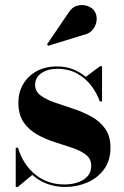

<svg xmlns="http://www.w3.org/2000/svg" viewBox="-20 -733 492 763"><path d="M311 -594 171.5 -551 167 -557 251 -680.5Q265.5 -704.5 286.5 -710.2Q307.5 -716 326.8 -709.5Q346 -703 355.5 -689Q366 -673 364 -652.5Q362 -632 348.5 -615.2Q335 -598.5 311 -594ZM50.5 10H42.5V-146H51.5Q71.5 -79 120.2 -39.5Q169 0 235 0Q281.5 0 312 -19.2Q342.5 -38.5 342.5 -74.5Q342.5 -101.5 321.8 -117.8Q301 -134 268 -145.2Q235 -156.5 197.8 -168.2Q160.5 -180 127.5 -198.5Q94.5 -217 73.8 -247.2Q53 -277.5 53 -326Q53 -365.5 71.8 -398Q90.5 -430.5 125 -449.8Q159.5 -469 207 -469Q242 -469 270.5 -457.5Q299 -446 321 -427.5L377.5 -470H385.5V-330H376.5Q366 -361 344 -390.8Q322 -420.5 288 -440Q254 -459.5 207.5 -459.5Q168 -459.5 143.8 -441.8Q119.5 -424 119.5 -396Q119.5 -370 141.2 -353.8Q163 -337.5 197 -325.8Q231 -314 269.2 -301.5Q307.5 -289 341.8 -270.5Q376 -252 397.5 -222.2Q419 -192.5 419 -146.5Q419 -94.5 393.2 -59.8Q367.5 -25 326.2 -7.5Q285 10 239.5 10Q200.5 10 167.2 -2.5Q134 -15 108.5 -38Z"/></svg>

Font: Bodoni* 24pt
Style: Bold
Weight: 700
Version: Version 2.3